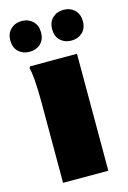

<svg xmlns="http://www.w3.org/2000/svg" viewBox="-116 -813 581 869"><g transform="rotate(-15 174.0 -378.0)"><path d="M68 0V-384Q68 -404 67 -434Q66 -464 63.5 -493Q61 -522 56 -540L60 -548H280V0ZM272 -612Q241 -612 220.5 -631Q200 -650 200 -684Q200 -717 220.5 -736.5Q241 -756 272 -756Q303 -756 323.5 -736.5Q344 -717 344 -684Q344 -650 323.5 -631Q303 -612 272 -612ZM76 -612Q45 -612 24.5 -631Q4 -650 4 -684Q4 -717 24.5 -736.5Q45 -756 76 -756Q107 -756 127.5 -736.5Q148 -717 148 -684Q148 -650 127.5 -631Q107 -612 76 -612Z"/></g></svg>

Font: Kufam Black
Style: Regular
Weight: 900
Designer: Wael Morcos, Artur Schmal
Foundry: Original Type
Version: Version 1.301; ttfautohint (v1.8.3)